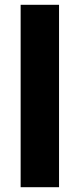

<svg xmlns="http://www.w3.org/2000/svg" viewBox="-20 -780 332 800"><path d="M226 0V-760H66V0Z"/></svg>

Font: Noto Sans Gurmukhi UI SemiCondensed ExtraBold
Style: Regular
Weight: 800
Width: 4
Designer: Jelle Bosma - Monotype Design Team
Foundry: Monotype Imaging Inc.
Version: Version 2.004